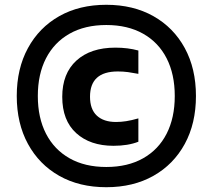

<svg xmlns="http://www.w3.org/2000/svg" viewBox="-20 -771 888 802"><path d="M424 11Q311.5 11 227.5 -36.5Q143.5 -84 96.8 -169.8Q50 -255.5 50 -370Q50 -484.5 96.8 -570.2Q143.5 -656 227.5 -703.5Q311.5 -751 424 -751Q536.5 -751 620.8 -703.5Q705 -656 751.8 -570.2Q798.5 -484.5 798.5 -370Q798.5 -255.5 751.8 -169.8Q705 -84 620.8 -36.5Q536.5 11 424 11ZM424 -73.5Q513.5 -73.5 577.8 -109.8Q642 -146 676 -212.5Q710 -279 710 -370Q710 -461 676 -527.5Q642 -594 577.8 -630.2Q513.5 -666.5 424 -666.5Q334.5 -666.5 270.5 -630.2Q206.5 -594 172.2 -527.5Q138 -461 138 -370Q138 -279 172.2 -212.5Q206.5 -146 270.5 -109.8Q334.5 -73.5 424 -73.5ZM454 -162Q356.5 -162 298.2 -215Q240 -268 240 -366.5Q240 -464 299.2 -518Q358.5 -572 462 -572Q514 -572 558 -560V-462.5Q535 -467 514.8 -469.8Q494.5 -472.5 472 -472.5Q356 -472.5 356 -367Q356 -314.5 384.5 -288Q413 -261.5 464.5 -261.5Q485.5 -261.5 506.8 -264.8Q528 -268 558 -276.5V-179Q515 -162 454 -162Z"/></svg>

Font: Encode Sans Expanded Expanded
Style: Bold
Weight: 700
Width: 7
Designer: Multiple Designers
Foundry: Impallari Type
Version: Version 3.000; ttfautohint (v1.8.3) -l 8 -r 50 -G 200 -x 14 